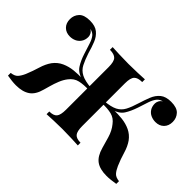

<svg xmlns="http://www.w3.org/2000/svg" viewBox="-91 -788 1052 1052"><g transform="rotate(45 435.0 -262.0)"><path d="M749 -531Q794 -531 813.5 -510Q833 -489 833 -459Q833 -428 814.5 -409.5Q796 -391 766 -391Q747 -391 730 -398.5Q713 -406 702.5 -422Q692 -438 692 -461Q692 -471 697.5 -482Q703 -493 715 -500Q695 -496 683 -481Q671 -466 662.5 -441Q654 -416 643 -381Q629 -339 611 -311Q593 -283 550 -271L549 -276Q588 -278 622.5 -274Q657 -270 685.5 -256.5Q714 -243 734 -216Q753 -189 764 -151Q775 -113 791 -76Q802 -51 814.5 -37.5Q827 -24 854 -21V0Q836 3 818.5 5Q801 7 785 7Q733 7 704 -14Q675 -35 661 -85Q654 -110 642.5 -149.5Q631 -189 608 -217Q588 -244 558.5 -251.5Q529 -259 485 -257V-274Q535 -278 561.5 -291.5Q588 -305 602 -331.5Q616 -358 628 -398Q639 -434 651 -464Q663 -494 685.5 -512.5Q708 -531 749 -531ZM120 -531Q161 -531 183.5 -512.5Q206 -494 218 -464Q230 -434 240 -398Q253 -359 266.5 -332.5Q280 -306 307 -292Q334 -278 384 -274V-257Q344 -259 313 -252Q282 -245 261 -217Q246 -198 235.5 -172Q225 -146 218.5 -122Q212 -98 208 -85Q195 -35 164.5 -14Q134 7 83 7Q67 7 50 5Q33 3 15 0V-21Q42 -24 54.5 -37.5Q67 -51 78 -76Q94 -115 105 -152Q116 -189 135 -216Q156 -244 186 -257.5Q216 -271 250.5 -274.5Q285 -278 319 -276V-271Q276 -283 257.5 -311.5Q239 -340 226 -381Q215 -415 207 -440.5Q199 -466 187 -481Q175 -496 153 -500Q166 -493 171.5 -482Q177 -471 177 -461Q177 -438 166 -422Q155 -406 138.5 -398.5Q122 -391 103 -391Q73 -391 54.5 -409.5Q36 -428 36 -459Q36 -489 55.5 -510Q75 -531 120 -531ZM560 -516V-495Q526 -495 512 -480Q498 -465 498 -423V-93Q498 -51 511 -36Q524 -21 556 -21V0Q538 -1 503 -2.5Q468 -4 433 -4Q400 -4 365.5 -2.5Q331 -1 314 0V-21Q346 -21 359 -36Q372 -51 372 -93V-423Q372 -465 358 -480Q344 -495 310 -495V-516Q328 -515 365 -513.5Q402 -512 437 -512Q472 -512 507 -513.5Q542 -515 560 -516Z"/></g></svg>

Font: Playfair Display SemiBold
Style: Regular
Weight: 600
Designer: Claus Eggers Sørensen
Foundry: Claus Eggers Sørensen
Version: Version 1.203